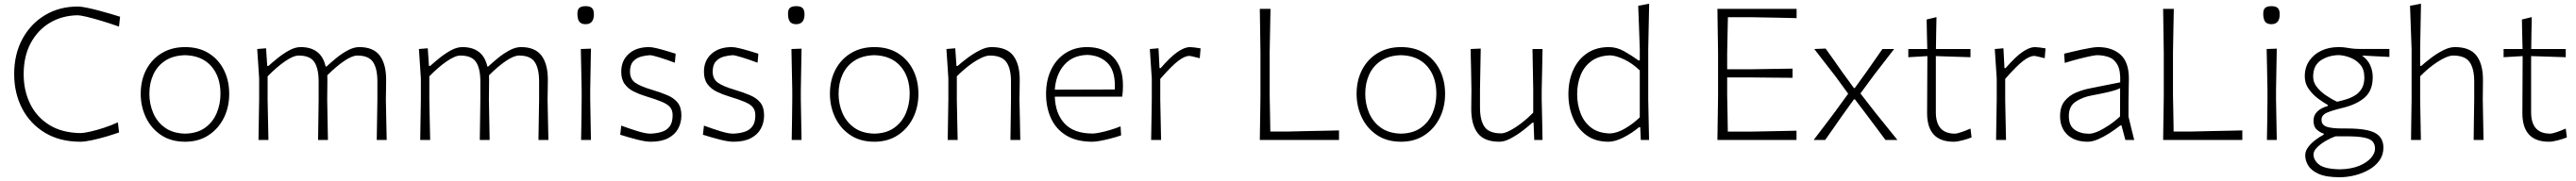

<svg xmlns="http://www.w3.org/2000/svg" viewBox="-20 -761 13988 984"><path d="M416.5 9.5Q305 9.5 224.2 -39.2Q143.5 -88 100.2 -171.2Q57 -254.5 57 -358.5Q57 -467 101.8 -549.5Q146.5 -632 224.5 -678.8Q302.5 -725.5 402.5 -725.5Q420 -725.5 449.2 -719.5Q478.5 -713.5 512.2 -704.8Q546 -696 577.8 -686.5Q609.5 -677 632 -670L626 -616.5Q578 -633.5 531.5 -647.5Q485 -661.5 450.2 -669.8Q415.5 -678 401.5 -678Q316.5 -676.5 250.5 -637Q184.5 -597.5 146.5 -526.2Q108.5 -455 108.5 -357.5Q108.5 -269 143.5 -197Q178.5 -125 247.2 -82Q316 -39 417.5 -37.5Q433.5 -37.5 467.8 -45Q502 -52.5 542.8 -65.8Q583.5 -79 620 -96L626.5 -41Q595.5 -30 555.5 -18.2Q515.5 -6.5 477.8 1.5Q440 9.5 416.5 9.5Z M985.5 9.5Q908.5 9.5 854.5 -26.8Q800.5 -63 772.2 -122.5Q744 -182 744 -251Q744 -325 774.2 -382.5Q804.5 -440 858.8 -472.5Q913 -505 985 -505Q1059.5 -505 1113 -471.8Q1166.5 -438.5 1195.5 -380.8Q1224.5 -323 1224.5 -251Q1224.5 -178 1194.8 -119Q1165 -60 1111.2 -25.2Q1057.5 9.5 985.5 9.5ZM985.5 -34.5Q1051.5 -36 1093.8 -66.8Q1136 -97.5 1156.5 -146.2Q1177 -195 1177 -251Q1177 -344.5 1126.8 -401.5Q1076.5 -458.5 985.5 -461Q921 -459.5 877.8 -431.5Q834.5 -403.5 812.8 -356.5Q791 -309.5 791 -251Q791 -195.5 812 -146.5Q833 -97.5 876 -66.8Q919 -36 985.5 -34.5Z M1383.5 0Q1384.5 -56 1385.2 -107.8Q1386 -159.5 1387 -220.5V-335.5Q1384.5 -374.5 1381.8 -414.5Q1379 -454.5 1376.5 -494.5L1424.5 -498.5L1431 -402.5H1437.5Q1459 -422 1488.8 -446Q1518.5 -470 1550.8 -487.5Q1583 -505 1612 -505Q1724.5 -505 1748 -399.5H1753Q1776 -421 1806.2 -445.8Q1836.5 -470.5 1869 -487.8Q1901.5 -505 1930.5 -505Q2007 -505 2041.8 -459Q2076.5 -413 2076.5 -327.5Q2076.5 -295 2075.8 -267.8Q2075 -240.5 2075 -220.5Q2076 -159.5 2077.2 -107.8Q2078.5 -56 2079.5 0H2025.5Q2026.5 -56 2027.2 -107.5Q2028 -159 2029 -219V-318.5Q2029 -388 2005.5 -423.5Q1982 -459 1920 -459Q1891.5 -459 1847.2 -428.5Q1803 -398 1757 -351.5Q1757.5 -340.5 1757.5 -327.5Q1757.5 -295 1757 -267.8Q1756.5 -240.5 1756.5 -220.5Q1757.5 -159.5 1758.5 -107.8Q1759.5 -56 1760.5 0H1707Q1708 -56 1708.5 -107.5Q1709 -159 1710 -219V-318.5Q1710 -388 1686.8 -423.5Q1663.5 -459 1601.5 -459Q1572.5 -459 1526.5 -427Q1480.5 -395 1433 -346V-219Q1434 -159 1435.2 -107.5Q1436.5 -56 1437.5 0Z M2261.5 0Q2262.5 -56 2263.2 -107.8Q2264 -159.5 2265 -220.5V-335.5Q2262.5 -374.5 2259.8 -414.5Q2257 -454.5 2254.5 -494.5L2302.5 -498.5L2309 -402.5H2315.5Q2337 -422 2366.8 -446Q2396.5 -470 2428.8 -487.5Q2461 -505 2490 -505Q2602.5 -505 2626 -399.5H2631Q2654 -421 2684.2 -445.8Q2714.5 -470.5 2747 -487.8Q2779.5 -505 2808.5 -505Q2885 -505 2919.8 -459Q2954.5 -413 2954.5 -327.5Q2954.5 -295 2953.8 -267.8Q2953 -240.5 2953 -220.5Q2954 -159.5 2955.2 -107.8Q2956.5 -56 2957.5 0H2903.5Q2904.5 -56 2905.2 -107.5Q2906 -159 2907 -219V-318.5Q2907 -388 2883.5 -423.5Q2860 -459 2798 -459Q2769.5 -459 2725.2 -428.5Q2681 -398 2635 -351.5Q2635.5 -340.5 2635.5 -327.5Q2635.5 -295 2635 -267.8Q2634.5 -240.5 2634.5 -220.5Q2635.5 -159.5 2636.5 -107.8Q2637.5 -56 2638.5 0H2585Q2586 -56 2586.5 -107.5Q2587 -159 2588 -219V-318.5Q2588 -388 2564.8 -423.5Q2541.5 -459 2479.5 -459Q2450.5 -459 2404.5 -427Q2358.5 -395 2311 -346V-219Q2312 -159 2313.2 -107.5Q2314.5 -56 2315.5 0Z M3135 0Q3136 -56 3136.8 -107.8Q3137.5 -159.5 3138 -220.5V-270.5Q3137 -333 3135.8 -386Q3134.5 -439 3133.5 -494.5L3188.5 -496.5Q3187.5 -440 3186.5 -386.8Q3185.5 -333.5 3184.5 -270.5V-220.5Q3185.5 -159.5 3186.5 -107.8Q3187.5 -56 3188.5 0ZM3159 -629.5Q3136 -629.5 3125.5 -643Q3115 -656.5 3115 -687Q3115 -709 3125.5 -718.2Q3136 -727.5 3160 -727.5Q3183.5 -727.5 3194 -717.2Q3204.5 -707 3204.5 -683.5Q3204.5 -629.5 3159 -629.5Z M3513 9.5Q3485.5 9.5 3439.2 -2.2Q3393 -14 3347.5 -28.5L3353 -78Q3402.5 -60 3444 -47.2Q3485.5 -34.5 3511.5 -34.5Q3544 -35.5 3571.5 -43.8Q3599 -52 3615.5 -73.2Q3632 -94.5 3632 -134.5Q3632 -161 3618.8 -177.5Q3605.5 -194 3574.2 -207.2Q3543 -220.5 3490 -236.5Q3453.5 -247.5 3422.2 -262.8Q3391 -278 3372 -303.8Q3353 -329.5 3353 -371Q3353 -431.5 3393.8 -468.2Q3434.5 -505 3504.5 -505Q3519.5 -505 3546.2 -498.5Q3573 -492 3601.2 -483.5Q3629.5 -475 3648.5 -469L3644 -420Q3600.5 -436.5 3560.5 -448.8Q3520.5 -461 3509 -461Q3487 -460 3461.8 -453.5Q3436.5 -447 3418.5 -428Q3400.5 -409 3400.5 -371.5Q3400.5 -332.5 3427.8 -312.2Q3455 -292 3521 -272.5Q3568 -258.5 3603.8 -243.2Q3639.5 -228 3659.5 -202.8Q3679.5 -177.5 3679.5 -133.5Q3679.5 -94.5 3662.2 -62Q3645 -29.5 3608 -10Q3571 9.5 3513 9.5Z M3962 9.5Q3934.5 9.5 3888.2 -2.2Q3842 -14 3796.5 -28.5L3802 -78Q3851.5 -60 3893 -47.2Q3934.5 -34.5 3960.5 -34.5Q3993 -35.5 4020.5 -43.8Q4048 -52 4064.5 -73.2Q4081 -94.5 4081 -134.5Q4081 -161 4067.8 -177.5Q4054.5 -194 4023.2 -207.2Q3992 -220.5 3939 -236.5Q3902.5 -247.5 3871.2 -262.8Q3840 -278 3821 -303.8Q3802 -329.5 3802 -371Q3802 -431.5 3842.8 -468.2Q3883.5 -505 3953.5 -505Q3968.5 -505 3995.2 -498.5Q4022 -492 4050.2 -483.5Q4078.5 -475 4097.5 -469L4093 -420Q4049.5 -436.5 4009.5 -448.8Q3969.5 -461 3958 -461Q3936 -460 3910.8 -453.5Q3885.5 -447 3867.5 -428Q3849.5 -409 3849.5 -371.5Q3849.5 -332.5 3876.8 -312.2Q3904 -292 3970 -272.5Q4017 -258.5 4052.8 -243.2Q4088.5 -228 4108.5 -202.8Q4128.5 -177.5 4128.5 -133.5Q4128.5 -94.5 4111.2 -62Q4094 -29.5 4057 -10Q4020 9.5 3962 9.5Z M4278.5 0Q4279.5 -56 4280.2 -107.8Q4281 -159.5 4281.5 -220.5V-270.5Q4280.5 -333 4279.2 -386Q4278 -439 4277 -494.5L4332 -496.5Q4331 -440 4330 -386.8Q4329 -333.5 4328 -270.5V-220.5Q4329 -159.5 4330 -107.8Q4331 -56 4332 0ZM4302.5 -629.5Q4279.5 -629.5 4269 -643Q4258.5 -656.5 4258.5 -687Q4258.5 -709 4269 -718.2Q4279.5 -727.5 4303.5 -727.5Q4327 -727.5 4337.5 -717.2Q4348 -707 4348 -683.5Q4348 -629.5 4302.5 -629.5Z M4727.5 9.5Q4650.5 9.5 4596.5 -26.8Q4542.5 -63 4514.2 -122.5Q4486 -182 4486 -251Q4486 -325 4516.2 -382.5Q4546.5 -440 4600.8 -472.5Q4655 -505 4727 -505Q4801.5 -505 4855 -471.8Q4908.5 -438.5 4937.5 -380.8Q4966.5 -323 4966.5 -251Q4966.5 -178 4936.8 -119Q4907 -60 4853.2 -25.2Q4799.5 9.5 4727.5 9.5ZM4727.5 -34.5Q4793.5 -36 4835.8 -66.8Q4878 -97.5 4898.5 -146.2Q4919 -195 4919 -251Q4919 -344.5 4868.8 -401.5Q4818.5 -458.5 4727.5 -461Q4663 -459.5 4619.8 -431.5Q4576.5 -403.5 4554.8 -356.5Q4533 -309.5 4533 -251Q4533 -195.5 4554 -146.5Q4575 -97.5 4618 -66.8Q4661 -36 4727.5 -34.5Z M5125.5 0Q5126.5 -56 5127.2 -107.8Q5128 -159.5 5129 -220.5V-335.5Q5126.5 -374.5 5123.8 -414.5Q5121 -454.5 5118.5 -494.5L5166.5 -498.5L5173 -402.5H5179.5Q5201 -422 5233 -446Q5265 -470 5299.5 -487.5Q5334 -505 5363 -505Q5445.5 -505 5481 -459Q5516.5 -413 5516.5 -327.5Q5516.5 -295 5515.8 -267.8Q5515 -240.5 5515 -220.5Q5516.5 -159.5 5517.5 -107.8Q5518.5 -56 5519.5 0H5466Q5467 -56 5467.5 -107.5Q5468 -159 5469 -219V-318.5Q5469 -388 5444 -423.5Q5419 -459 5353.5 -459Q5333.5 -459 5303.8 -444.2Q5274 -429.5 5240.5 -404Q5207 -378.5 5175 -346V-219Q5176 -159 5177.2 -107.5Q5178.5 -56 5179.5 0Z M5910.5 9.5Q5825.5 9.5 5769.8 -24.2Q5714 -58 5686.8 -116.8Q5659.5 -175.5 5659.5 -251Q5659.5 -325 5687 -382.2Q5714.5 -439.5 5764.8 -472.2Q5815 -505 5882.5 -505Q5972 -505 6024.5 -450.2Q6077 -395.5 6077 -296.5Q6077 -261 6073 -235.5H5707Q5710 -143 5760.5 -89Q5811 -35 5913 -35Q5925 -35 5950.5 -40Q5976 -45 6006.2 -54Q6036.5 -63 6064 -74L6067 -25Q6044 -17 6014 -9Q5984 -1 5956 4.2Q5928 9.5 5910.5 9.5ZM5883.5 -462.5Q5804 -460.5 5758.2 -408.2Q5712.5 -356 5707 -273.5L6032.5 -274.5Q6032.5 -280 6032.8 -285.2Q6033 -290.5 6033 -295.5Q6033 -380 5991.5 -420.2Q5950 -460.5 5883.5 -462.5Z M6230 0Q6231 -56 6231.8 -107.8Q6232.5 -159.5 6233.5 -220.5V-335.5Q6231 -373.5 6228.2 -413.5Q6225.5 -453.5 6223 -494.5L6270 -498.5L6275.5 -390.5H6281.5Q6336 -453.5 6374.2 -479.2Q6412.5 -505 6440 -505Q6448.5 -505 6466.8 -502.8Q6485 -500.5 6498.5 -498L6494 -444.5Q6474.5 -449.5 6458.5 -453.2Q6442.5 -457 6437.5 -457Q6412.5 -457 6377.2 -430.2Q6342 -403.5 6279.5 -332V-219Q6280.5 -159 6281.8 -107.5Q6283 -56 6284 0Z M6820 0Q6821 -60 6821.8 -115.8Q6822.5 -171.5 6823.5 -237V-475Q6822.5 -541 6821.8 -596.8Q6821 -652.5 6820 -713H6878Q6877 -652.5 6875.8 -596.8Q6874.5 -541 6873.5 -475V-243.5Q6874.5 -189 6875.5 -141.8Q6876.5 -94.5 6877 -46H6978Q7038 -47.5 7084 -48.5Q7130 -49.5 7169.5 -50.2Q7209 -51 7250 -52V0Z M7587 9.5Q7510 9.5 7456 -26.8Q7402 -63 7373.8 -122.5Q7345.5 -182 7345.5 -251Q7345.5 -325 7375.8 -382.5Q7406 -440 7460.2 -472.5Q7514.5 -505 7586.5 -505Q7661 -505 7714.5 -471.8Q7768 -438.5 7797 -380.8Q7826 -323 7826 -251Q7826 -178 7796.2 -119Q7766.5 -60 7712.8 -25.2Q7659 9.5 7587 9.5ZM7587 -34.5Q7653 -36 7695.2 -66.8Q7737.5 -97.5 7758 -146.2Q7778.5 -195 7778.5 -251Q7778.5 -344.5 7728.2 -401.5Q7678 -458.5 7587 -461Q7522.5 -459.5 7479.2 -431.5Q7436 -403.5 7414.2 -356.5Q7392.5 -309.5 7392.5 -251Q7392.5 -195.5 7413.5 -146.5Q7434.5 -97.5 7477.5 -66.8Q7520.5 -36 7587 -34.5Z M8121 9.5Q8039 9.5 8003.5 -36.5Q7968 -82.5 7968 -168.5Q7968 -200.5 7968.5 -224.8Q7969 -249 7969 -271Q7968 -334 7967 -386.5Q7966 -439 7964.5 -494.5L8019.5 -497Q8018.5 -440.5 8017.5 -387.8Q8016.5 -335 8015.5 -273.5V-176.5Q8015.5 -107 8040.2 -71.5Q8065 -36 8130.5 -36Q8148.5 -36 8177.2 -50.8Q8206 -65.5 8239.5 -91Q8273 -116.5 8304.5 -149V-273.5Q8303.5 -334.5 8302.5 -386.8Q8301.5 -439 8300.5 -494.5H8355Q8354 -438 8353 -386Q8352 -334 8350.5 -271V-220.5Q8352 -159.5 8353 -107.8Q8354 -56 8355 0H8310L8306.5 -94H8299.5Q8278.5 -74.5 8246.8 -50.2Q8215 -26 8181.5 -8.2Q8148 9.5 8121 9.5Z M8713.5 9.5Q8641.5 9.5 8593 -26.2Q8544.5 -62 8520 -120.8Q8495.5 -179.5 8495.5 -249Q8495.5 -323 8521.8 -380.8Q8548 -438.5 8597.2 -471.8Q8646.5 -505 8715.5 -505Q8758.5 -505 8799.8 -481.5Q8841 -458 8876 -432.5H8883V-494Q8881 -557.5 8878.8 -615.8Q8876.5 -674 8874.5 -729.5L8934 -741Q8932.5 -681 8931.5 -619.8Q8930.5 -558.5 8929 -494V-220.5Q8930 -159.5 8931.2 -107.8Q8932.5 -56 8933.5 0H8888.5L8885.5 -69.5H8879Q8841 -37.5 8795 -14Q8749 9.5 8713.5 9.5ZM8721.5 -35.5Q8760 -37 8804.2 -63.2Q8848.5 -89.5 8883 -123V-378Q8842 -417.5 8797.8 -438.2Q8753.5 -459 8723 -460Q8662 -458.5 8622 -430Q8582 -401.5 8562.5 -354.2Q8543 -307 8543 -249Q8543 -193.5 8561.5 -145.2Q8580 -97 8619.2 -67Q8658.5 -37 8721.5 -35.5Z M9304.5 0Q9305.5 -60 9306.2 -115.8Q9307 -171.5 9308 -237.5V-475Q9307 -541 9306.2 -596.8Q9305.5 -652.5 9304.5 -713H9734.5V-662.5Q9682 -663.5 9622.5 -665Q9563 -666.5 9482 -667.5H9361.5Q9360.5 -619 9359.5 -571.2Q9358.5 -523.5 9357.5 -469V-384.5H9490.5Q9561 -385.5 9612.8 -386.5Q9664.5 -387.5 9712.5 -388V-338Q9661.5 -338.5 9610.2 -338.8Q9559 -339 9489.5 -340H9357.5V-244Q9358.5 -189.5 9359.5 -141.8Q9360.5 -94 9361 -45.5H9487Q9555.5 -46.5 9616.5 -48Q9677.5 -49.5 9734 -50.5V0Z M9827 0Q9864 -48.5 9888.5 -80.8Q9913 -113 9941 -150.5L10014.5 -251.5L9944.5 -347.5Q9916 -384 9891.2 -416Q9866.5 -448 9830.5 -494.5L9892 -497Q9919 -459.5 9939.8 -430Q9960.5 -400.5 9983.5 -367.5L10045.5 -282.5H10050.5L10112.5 -368.5Q10135.5 -401.5 10155.5 -430Q10175.5 -458.5 10200.5 -494.5H10264Q10239.5 -463 10221.8 -440Q10204 -417 10188.2 -396.5Q10172.5 -376 10153.5 -351.5L10081 -253L10161 -150Q10189.5 -114.5 10216.5 -81.2Q10243.5 -48 10282 0H10217Q10192.5 -33 10170.5 -62.5Q10148.5 -92 10123 -126L10051.5 -220.5H10045.5L9980.5 -130Q9955.5 -94 9935 -64.8Q9914.5 -35.5 9889.5 0Z M10587 9.5Q10443 9.5 10443 -146.5Q10443 -236.5 10443.8 -318Q10444.5 -399.5 10444.5 -456L10341 -450V-494.5H10444Q10443 -537 10442 -575.2Q10441 -613.5 10440.5 -655L10494 -668Q10493 -618.5 10492.2 -580.2Q10491.5 -542 10491 -494.5H10678.5V-450Q10631.5 -451.5 10583.8 -453Q10536 -454.5 10490.5 -456V-151Q10490.5 -34.5 10594 -34.5Q10605 -34.5 10628.8 -42.5Q10652.5 -50.5 10678.5 -62L10684.5 -14Q10665 -6 10635.8 1.8Q10606.5 9.5 10587 9.5Z M10817.5 0Q10818.5 -56 10819.2 -107.8Q10820 -159.5 10821 -220.5V-335.5Q10818.5 -373.5 10815.8 -413.5Q10813 -453.5 10810.5 -494.5L10857.5 -498.5L10863 -390.5H10869Q10923.5 -453.5 10961.8 -479.2Q11000 -505 11027.5 -505Q11036 -505 11054.2 -502.8Q11072.5 -500.5 11086 -498L11081.5 -444.5Q11062 -449.5 11046 -453.2Q11030 -457 11025 -457Q11000 -457 10964.8 -430.2Q10929.5 -403.5 10867 -332V-219Q10868 -159 10869.2 -107.5Q10870.5 -56 10871.5 0Z M11315.5 9.5Q11245 9.5 11205 -28.2Q11165 -66 11165 -129Q11165 -181.5 11190 -212Q11215 -242.5 11251.8 -257.8Q11288.5 -273 11324 -280L11491.5 -313.5Q11494 -376 11477 -407.8Q11460 -439.5 11430.5 -450.2Q11401 -461 11365.5 -461Q11355 -461 11327.5 -455.2Q11300 -449.5 11263.5 -440Q11227 -430.5 11190.5 -419L11187 -469Q11203.5 -473 11229 -479.2Q11254.5 -485.5 11281.8 -491.2Q11309 -497 11332.8 -501Q11356.5 -505 11370.5 -505Q11446.5 -505 11492.5 -464.5Q11538.5 -424 11538.5 -334Q11538.5 -312.5 11537.5 -278.5Q11536.5 -244.5 11536.5 -211V-127Q11544 -95 11551.2 -65.8Q11558.5 -36.5 11567.5 0H11519.5L11498.5 -79H11492Q11463.5 -56.5 11431.8 -36.2Q11400 -16 11369.8 -3.2Q11339.5 9.5 11315.5 9.5ZM11323 -34Q11341.5 -34 11369.8 -46.2Q11398 -58.5 11429.8 -79.8Q11461.5 -101 11490.5 -128L11491 -281.5Q11482 -277 11467 -271.8Q11452 -266.5 11422 -259.5Q11392 -252.5 11338.5 -242.5Q11286.5 -233 11249.5 -208.2Q11212.5 -183.5 11212.5 -131Q11212.5 -78 11243.8 -56Q11275 -34 11323 -34Z M11724.5 0Q11725.5 -60 11726.2 -115.8Q11727 -171.5 11728 -237V-475Q11727 -541 11726.2 -596.8Q11725.5 -652.5 11724.5 -713H11782.5Q11781.5 -652.5 11780.2 -596.8Q11779 -541 11778 -475V-243.5Q11779 -189 11780 -141.8Q11781 -94.5 11781.5 -46H11882.5Q11942.5 -47.5 11988.5 -48.5Q12034.5 -49.5 12074 -50.2Q12113.5 -51 12154.5 -52V0Z M12288 0Q12289 -56 12289.8 -107.8Q12290.5 -159.5 12291 -220.5V-270.5Q12290 -333 12288.8 -386Q12287.5 -439 12286.5 -494.5L12341.5 -496.5Q12340.5 -440 12339.5 -386.8Q12338.5 -333.5 12337.5 -270.5V-220.5Q12338.5 -159.5 12339.5 -107.8Q12340.5 -56 12341.5 0ZM12312 -629.5Q12289 -629.5 12278.5 -643Q12268 -656.5 12268 -687Q12268 -709 12278.5 -718.2Q12289 -727.5 12313 -727.5Q12336.5 -727.5 12347 -717.2Q12357.5 -707 12357.5 -683.5Q12357.5 -629.5 12312 -629.5Z M12683 202.5Q12610 202.5 12569.5 184.5Q12529 166.5 12512.5 139.2Q12496 112 12496 84Q12496 60 12512.2 38.5Q12528.5 17 12551.8 -0.5Q12575 -18 12596.5 -29V-34.5Q12580 -39 12560.5 -55Q12541 -71 12541 -105Q12541 -162 12618.5 -185V-190.5Q12597.5 -202 12568 -223.5Q12538.5 -245 12516 -275.8Q12493.5 -306.5 12493.5 -346Q12493.5 -394.5 12517.8 -430.2Q12542 -466 12583.5 -485.5Q12625 -505 12677 -505Q12698.5 -505 12714.5 -502.5Q12730.5 -500 12747.5 -497.5Q12764.5 -495 12789 -495H12953V-451.5Q12915 -453.5 12878 -455.2Q12841 -457 12804.5 -459Q12835 -437 12848.8 -406.5Q12862.5 -376 12862.5 -341.5Q12862.5 -269.5 12819.5 -231.5Q12776.5 -193.5 12701 -175Q12642 -161 12613.2 -148.2Q12584.5 -135.5 12584.5 -109.5Q12584.5 -82.5 12611 -72.5Q12637.5 -62.5 12700.5 -62.5H12723Q12831 -62.5 12875.8 -38Q12920.5 -13.5 12920.5 42Q12920.5 81 12899.2 111Q12878 141 12842.8 161.2Q12807.5 181.5 12765.8 192Q12724 202.5 12683 202.5ZM12669 -208Q12692 -213 12717.8 -220.8Q12743.5 -228.5 12766 -242.2Q12788.5 -256 12802.8 -279.5Q12817 -303 12817 -340Q12817 -383.5 12794.8 -409.5Q12772.5 -435.5 12740.5 -447.8Q12708.5 -460 12679 -461.5Q12622 -460.5 12580.5 -432.8Q12539 -405 12539 -344Q12539 -314.5 12558.2 -289.2Q12577.5 -264 12607.5 -243.2Q12637.5 -222.5 12669 -208ZM12685 159.5Q12746.5 158 12788.8 140.5Q12831 123 12853 97.5Q12875 72 12875 47.5Q12875 23.5 12862 8.5Q12849 -6.5 12815 -13.2Q12781 -20 12717.5 -20H12660.5Q12634.5 -11 12606.8 5.2Q12579 21.5 12560 40.8Q12541 60 12541 78Q12541 110.5 12571.8 134.2Q12602.5 158 12685 159.5Z M13070.5 0Q13071 -56 13071.8 -107.8Q13072.5 -159.5 13073.5 -220.5V-494Q13069.5 -619.5 13065 -729.5L13124.5 -741Q13123.5 -679.5 13122.2 -619Q13121 -558.5 13120 -494V-403H13126.5Q13147.5 -422 13179 -446Q13210.5 -470 13244.8 -487.5Q13279 -505 13308 -505Q13390 -505 13425.5 -459Q13461 -413 13461 -327.5Q13461 -295 13460.5 -267.8Q13460 -240.5 13460 -220.5Q13461 -159.5 13462 -107.8Q13463 -56 13464 0H13410.5Q13411 -56 13411.8 -107.5Q13412.5 -159 13413.5 -219V-318.5Q13413.5 -388 13388.5 -423.5Q13363.5 -459 13298.5 -459Q13278.5 -459 13248.8 -444.2Q13219 -429.5 13185.2 -404Q13151.5 -378.5 13120 -346V-219Q13121 -159 13122 -107.5Q13123 -56 13124 0Z M13819 9.5Q13675 9.5 13675 -146.5Q13675 -236.5 13675.8 -318Q13676.5 -399.5 13676.5 -456L13573 -450V-494.5H13676Q13675 -537 13674 -575.2Q13673 -613.5 13672.5 -655L13726 -668Q13725 -618.5 13724.2 -580.2Q13723.5 -542 13723 -494.5H13910.5V-450Q13863.5 -451.5 13815.8 -453Q13768 -454.5 13722.5 -456V-151Q13722.5 -34.5 13826 -34.5Q13837 -34.5 13860.8 -42.5Q13884.5 -50.5 13910.5 -62L13916.5 -14Q13897 -6 13867.8 1.8Q13838.5 9.5 13819 9.5Z"/></svg>

Font: Commissioner Loud ExtraLight
Style: Regular
Weight: 200
Designer: Kostas Bartsokas
Foundry: Kostas Bartsokas
Version: Version 1.000; ttfautohint (v1.8.3)